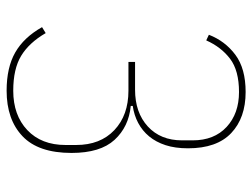

<svg xmlns="http://www.w3.org/2000/svg" viewBox="-111 -639 762 580"><g transform="rotate(90 270.0 -349.0)"><path d="M251 -376Q320 -376 362 -414.5Q404 -453 404 -518V-550Q404 -615 363.5 -652.5Q323 -690 258 -690Q193 -690 157.5 -663Q122 -636 102 -591L85 -599Q104 -648 145.5 -679Q187 -710 258 -710Q336 -710 382 -666.5Q428 -623 428 -536Q428 -497 418.5 -468Q409 -439 392 -418.5Q375 -398 351.5 -385.5Q328 -373 300 -369V-363Q363 -357 402.5 -314Q442 -271 442 -184Q442 -84 391.5 -36Q341 12 254 12Q184 12 138.5 -14Q93 -40 62 -95L80 -106Q109 -56 148.5 -32Q188 -8 254 -8Q328 -8 373 -50.5Q418 -93 418 -166V-198Q418 -271 373 -313.5Q328 -356 254 -356H167V-376Z"/></g></svg>

Font: IBM Plex Sans Condensed Thin
Style: Regular
Weight: 100
Width: 3
Designer: Mike Abbink, Paul van der Laan, Pieter van Rosmalen
Foundry: Bold Monday
Version: Version 1.3